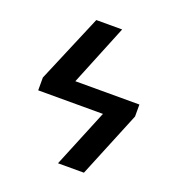

<svg xmlns="http://www.w3.org/2000/svg" viewBox="-132 -837 878 946"><g transform="rotate(20 307.5 -364.0)"><path d="M554.3 -409.1H218.4L348 -727.6H212.4L61.8 -371.4V-304.3H401.3L276.3 0H412.3L554.3 -346.2Z"/></g></svg>

Font: Margiela Sans Semi Bold
Style: Regular
Weight: 600
Designer: Stefan Endress, Andreas Faust
Version: Version 1.100;FEAKit 1.0